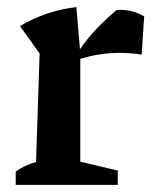

<svg xmlns="http://www.w3.org/2000/svg" viewBox="-20 -518 432 538"><path d="M24 0V-37Q36 -46 49.5 -52.5Q63 -59 81 -64L91 -368L36 -445Q111 -489 194 -498L204 -380Q227 -413 252.5 -439.5Q278 -466 307 -490Q349 -493 384 -472L377 -365Q288 -379 205 -353V-65L310 -40V0Z"/></svg>

Font: Piazzolla SemiBold
Style: Regular
Weight: 600
Designer: Juan Pablo del Peral
Foundry: Huerta Tipografica
Version: Version 1.330